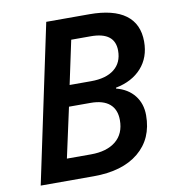

<svg xmlns="http://www.w3.org/2000/svg" viewBox="-81 -785 770 855"><g transform="rotate(-10 304.5 -357.0)"><path d="M379.9 -713.9Q488.3 -713.9 543.7 -672.9Q599.1 -631.8 599.1 -551.8Q599.1 -480.5 556.9 -433.1Q514.6 -385.7 439.9 -371.1V-367.2Q492.7 -353.5 521.7 -316.7Q550.8 -279.8 550.8 -227.1Q550.8 -121.1 477.5 -60.5Q404.3 0 273.9 0H34.2L185.1 -713.9ZM238.8 -418.9H335.9Q403.8 -418.9 440.9 -448.5Q478 -478 478 -532.2Q478 -616.2 369.1 -616.2H280.8ZM169.9 -98.1H278.8Q350.6 -98.1 391.4 -131.3Q432.1 -164.6 432.1 -226.1Q432.1 -273.9 402.8 -299.1Q373.5 -324.2 316.9 -324.2H219.2Z"/></g></svg>

Font: Open Sans Semibold
Style: Italic
Weight: 600
Italic angle: -12°
Foundry: Ascender Corporation
Version: Version 1.10